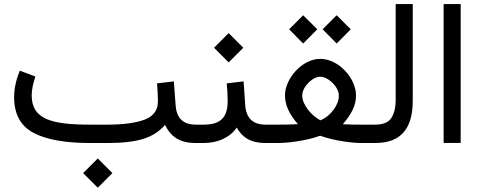

<svg xmlns="http://www.w3.org/2000/svg" viewBox="-20 -692 2324 929"><path d="M382.3 145.5 453.1 216.3 523.9 145.5 453.1 74.7ZM739.7 -288.6C742.2 -261.2 744.1 -229 744.1 -202.1C744.1 -159.2 722.7 -129.4 680.2 -113.3C637.2 -97.2 576.7 -88.9 499 -88.9H417.5C229 -88.9 134.3 -114.7 133.3 -229.5C133.3 -258.8 141.1 -293 151.4 -321.8L75.7 -350.1C59.6 -310.5 48.3 -267.1 48.3 -222.2C48.3 -140.6 79.1 -83 141.1 -49.8C202.6 -16.6 294.9 0 417.5 0H499C573.7 0 632.3 -6.8 674.8 -20.5C716.8 -33.7 751.5 -56.2 778.3 -87.4C809.1 -26.4 853.5 0 927.2 0H939V-88.9H927.2C864.3 -88.9 833.5 -122.1 829.6 -184.1L821.3 -298.3Z M1077.1 -288.6C1079.6 -260.7 1081.5 -233.4 1081.5 -202.1C1081.5 -125.5 1048.8 -88.9 966.3 -88.9H919.4V0H966.3C1028.8 0 1090.3 -23.4 1125.5 -74.7C1152.3 -27.3 1192.4 0 1264.6 0H1275.9V-88.9H1265.6C1203.6 -88.9 1170.4 -120.6 1166.5 -184.1L1158.7 -298.3ZM1015.6 -460.9 1086.4 -390.1 1157.2 -460.9 1086.4 -531.7Z M1541 -550.3 1608.9 -481.4 1677.2 -550.3 1608.9 -618.2ZM1378.9 -550.3 1446.8 -481.4 1515.1 -550.3 1446.8 -618.2ZM1702.6 -230C1702.6 -312 1620.1 -407.2 1529.3 -407.2C1441.4 -407.2 1358.9 -311 1358.9 -231C1358.9 -180.2 1382.3 -136.7 1421.4 -91.3C1378.9 -88.9 1352.1 -88.9 1324.7 -88.9H1256.3V0H1324.7C1363.8 0 1454.6 -8.3 1528.8 -35.2C1603.5 -8.8 1691.4 0 1727.5 0H1773.4V-88.9H1726.1C1704.1 -88.9 1675.8 -88.9 1638.7 -90.8C1678.2 -137.2 1702.6 -178.7 1702.6 -230ZM1529.3 -320.8C1542.5 -320.8 1555.7 -315.9 1569.8 -306.6C1597.7 -287.6 1619.6 -257.3 1619.6 -230C1619.6 -207 1610.8 -183.6 1593.8 -160.6C1576.2 -137.2 1555.2 -120.1 1530.3 -109.9C1488.3 -131.3 1442.4 -184.6 1442.4 -229C1442.4 -243.7 1447.3 -257.8 1456.5 -272C1475.1 -299.8 1504.4 -320.8 1529.3 -320.8Z M1753.9 0H1794.4C1920.9 0 1977.1 -70.3 1977.1 -205.6V-672.4H1894.5V-205.1C1894.5 -171.9 1887.7 -144 1874 -122.1C1860.4 -100.1 1834 -88.9 1794.9 -88.9H1753.9Z M2126.5 -672.4V-0.5H2209V-672.4Z"/></svg>

Font: Vazirmatn
Style: Regular
Weight: 400
Designer: Saber Rastikerdar
Foundry: Saber Rastikerdar
Version: Version 33.003